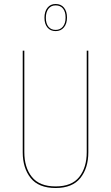

<svg xmlns="http://www.w3.org/2000/svg" viewBox="-20 -934 557 963"><path d="M423 -170Q423 -91 383 -41Q343 9 259 9Q174 9 134 -41Q94 -91 94 -170V-680H102V-171Q102 -94 140 -46.5Q178 1 259 1Q340 1 377.5 -46.5Q415 -94 415 -171V-680H423ZM316 -846Q316 -815 300.5 -796.5Q285 -778 259 -778Q233 -778 218 -796Q203 -814 203 -845Q203 -876 218 -895Q233 -914 259 -914Q286 -914 301 -895.5Q316 -877 316 -846ZM210 -845Q210 -816 223 -800Q236 -784 259 -784Q282 -784 295.5 -800.5Q309 -817 309 -846Q309 -875 296 -891Q283 -907 259 -907Q236 -907 223 -890Q210 -873 210 -845Z"/></svg>

Font: Fira Sans Compressed Eight
Style: Regular
Weight: 100
Width: 1
Designer: bBox Type GmbH & Carrois Corporate GbR & Edenspiekermann AG
Foundry: bBox Type GmbH & Carrois Corporate GbR & Edenspiekermann AG
Version: Version 4.301